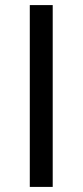

<svg xmlns="http://www.w3.org/2000/svg" viewBox="-20 -734 325 754"><path d="M97 0V-714H187V0Z"/></svg>

Font: Noto IKEA Latin
Style: Regular
Weight: 400
Designer: Monotype Design Team
Foundry: Monotype Imaging Inc.
Version: Version 1.0